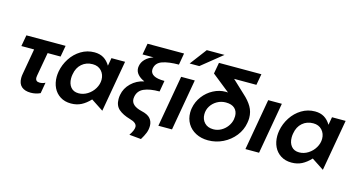

<svg xmlns="http://www.w3.org/2000/svg" viewBox="-97 -1253 3451 1849"><g transform="rotate(15 1628.0 -328.5)"><path d="M447 -512 427 -400H298L256 -164Q254 -150 254 -145Q254 -105 296 -105Q326 -105 352 -119L333 -10Q288 11 238 11Q179 11 146.5 -17.5Q114 -46 114 -103Q114 -124 118 -144L163 -400H36L56 -512Z M746 -409Q801 -409 833.5 -373.5Q866 -338 866 -286Q866 -241 841 -198.5Q816 -156 774 -129.5Q732 -103 685 -103Q634 -103 606.5 -136.5Q579 -170 579 -224Q579 -246 583 -265Q594 -332 638 -370.5Q682 -409 746 -409ZM1040 -512H904L890 -433Q863 -478 825 -501Q787 -524 733 -524Q661 -524 600 -487Q539 -450 499 -388.5Q459 -327 446 -256Q441 -226 441 -202Q441 -142 464 -94Q487 -46 532 -17.5Q577 11 639 11Q696 11 741 -12Q786 -35 828 -80L950 0Z M1072 -150Q1072 -84 1113 -48.5Q1154 -13 1227 8Q1299 27 1299 69Q1299 102 1262 156L1380 167Q1404 128 1417.5 94.5Q1431 61 1431 22Q1431 -20 1405 -50.5Q1379 -81 1315 -95Q1210 -120 1210 -189Q1210 -195 1212 -209Q1223 -271 1280 -296.5Q1337 -322 1435 -322L1454 -432Q1381 -432 1347 -451.5Q1313 -471 1313 -506Q1313 -515 1314 -520Q1324 -578 1386.5 -599Q1449 -620 1548 -620L1568 -736H1204L1184 -624H1294Q1246 -608 1215.5 -577.5Q1185 -547 1178 -507Q1176 -495 1176 -488Q1176 -452 1200.5 -424Q1225 -396 1268 -378Q1193 -362 1140.5 -311Q1088 -260 1076 -192Q1072 -172 1072 -150Z M1735 -512H1599L1509 0H1645ZM1645 -657H1741L1948 -824H1771Z M2199 -280Q2199 -265 2196 -247Q2189 -210 2165 -177Q2141 -144 2105 -124Q2069 -104 2028 -104Q1972 -104 1940 -137.5Q1908 -171 1908 -222Q1908 -266 1931 -303Q1954 -340 1993.5 -362.5Q2033 -385 2080 -385Q2139 -385 2169 -356.5Q2199 -328 2199 -280ZM2319 -625 2339 -736H1916L1896 -625L2074 -483Q2066 -484 2051 -484Q1988 -484 1929 -453Q1870 -422 1829 -368Q1788 -314 1776 -247Q1772 -226 1772 -202Q1772 -141 1801 -92.5Q1830 -44 1883.5 -16Q1937 12 2006 12Q2085 12 2154.5 -22.5Q2224 -57 2271 -116.5Q2318 -176 2330 -249Q2335 -277 2335 -298Q2335 -360 2305.5 -410Q2276 -460 2223 -507L2097 -625Z M2603 -512H2467L2377 0H2513Z M2945 -409Q3000 -409 3032.5 -373.5Q3065 -338 3065 -286Q3065 -241 3040 -198.5Q3015 -156 2973 -129.5Q2931 -103 2884 -103Q2833 -103 2805.5 -136.5Q2778 -170 2778 -224Q2778 -246 2782 -265Q2793 -332 2837 -370.5Q2881 -409 2945 -409ZM3239 -512H3103L3089 -433Q3062 -478 3024 -501Q2986 -524 2932 -524Q2860 -524 2799 -487Q2738 -450 2698 -388.5Q2658 -327 2645 -256Q2640 -226 2640 -202Q2640 -142 2663 -94Q2686 -46 2731 -17.5Q2776 11 2838 11Q2895 11 2940 -12Q2985 -35 3027 -80L3149 0Z"/></g></svg>

Font: Geom SemiBold
Style: Bold Italic
Weight: 600
Italic angle: -10°
Version: Version 1.102